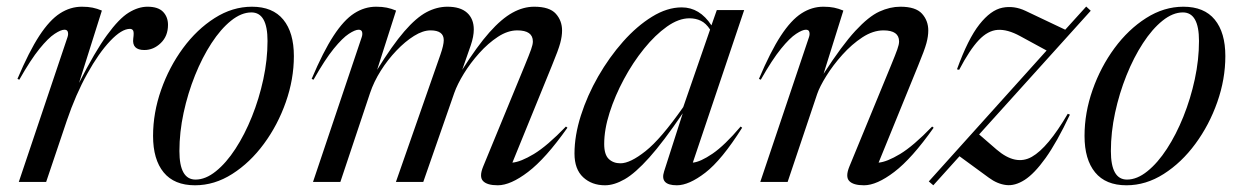

<svg xmlns="http://www.w3.org/2000/svg" viewBox="-20 -542 3692 572"><path d="M181 -431Q184 -439.5 182.2 -446.5Q180.5 -453.5 172 -453.5Q161.5 -453.5 142.8 -441.2Q124 -429 97.8 -396.8Q71.5 -364.5 37.5 -304.5L32 -307Q66.5 -388.5 97.2 -435.5Q128 -482.5 158.8 -502.2Q189.5 -522 224 -522Q242.5 -522 255.8 -519.2Q269 -516.5 283.5 -510.5L215.5 -295Q263 -388.5 298.8 -437.5Q334.5 -486.5 363.2 -504.2Q392 -522 419.5 -522Q451 -522 465.8 -506.8Q480.5 -491.5 480.5 -468Q480.5 -434.5 459 -413.8Q437.5 -393 410 -393Q372.5 -393 377 -427.5Q379.5 -445 376.8 -450.5Q374 -456 367 -456Q342.5 -456 308.5 -420.2Q274.5 -384.5 240 -322.5Q205.5 -260.5 179 -182.5L117.5 0H36Z M730.5 -522Q792.5 -522 824 -483.5Q855.5 -445 855.5 -375Q855.5 -306 831.5 -237.8Q807.5 -169.5 766.2 -113.5Q725 -57.5 672 -23.8Q619 10 561 10Q499 10 467.5 -28.5Q436 -67 436 -137Q436 -206 460 -274.2Q484 -342.5 525.2 -398.5Q566.5 -454.5 619.5 -488.2Q672.5 -522 730.5 -522ZM562.5 -7Q592.5 -7 623.2 -31.8Q654 -56.5 681.5 -98.8Q709 -141 730.5 -194.5Q752 -248 764.5 -306Q777 -364 777 -420Q777 -505 729 -505Q699 -505 668.2 -480.2Q637.5 -455.5 610 -413.2Q582.5 -371 561 -317.5Q539.5 -264 527 -206Q514.5 -148 514.5 -92Q514.5 -7 562.5 -7Z M1670.5 -161.5Q1605.5 -69.5 1553.2 -29.8Q1501 10 1463 10Q1431 10 1419 -2.8Q1407 -15.5 1419.5 -46L1543 -346Q1557 -380 1562.2 -394.8Q1567.5 -409.5 1567.5 -418.5Q1567.5 -451.5 1521 -451.5Q1492.5 -451.5 1463.2 -432.2Q1434 -413 1407.8 -383.8Q1381.5 -354.5 1362 -322.8Q1342.5 -291 1333.5 -265.5L1241 0H1159.5L1292 -379Q1302 -407.5 1302 -422.5Q1302 -451.5 1262.5 -451.5Q1240 -451.5 1213.5 -435Q1187 -418.5 1161 -391.2Q1135 -364 1114.2 -331Q1093.5 -298 1082.5 -265L994 0H912.5L1057.5 -431Q1060.5 -439.5 1058.8 -446.5Q1057 -453.5 1048.5 -453.5Q1038 -453.5 1019.2 -441.2Q1000.5 -429 974.2 -396.8Q948 -364.5 914 -304.5L908.5 -307Q943 -388.5 973.8 -435.5Q1004.5 -482.5 1035.2 -502.2Q1066 -522 1100.5 -522Q1119 -522 1132.2 -519.2Q1145.5 -516.5 1160 -510.5L1103.5 -334Q1149 -407.5 1184.5 -448.5Q1220 -489.5 1250.8 -505.8Q1281.5 -522 1313 -522Q1351.5 -522 1371.5 -504Q1391.5 -486 1391.5 -454Q1391.5 -433.5 1382.5 -407L1357 -334Q1401.5 -404.5 1438 -445.5Q1474.5 -486.5 1506.8 -504.2Q1539 -522 1571.5 -522Q1617 -522 1635.8 -501.2Q1654.5 -480.5 1654.5 -451Q1654.5 -434 1649 -413.5Q1643.5 -393 1624.5 -347L1506.5 -57.5Q1531 -59.5 1570.5 -83.2Q1610 -107 1666 -165Z M1958.5 -31.5 2014 -204.5Q1956 -119 1914.2 -72.5Q1872.5 -26 1841 -8Q1809.5 10 1782.5 10Q1743 10 1717.2 -14Q1691.5 -38 1691.5 -84.5Q1691.5 -138 1710.5 -197.8Q1729.5 -257.5 1762.2 -314.5Q1795 -371.5 1836.2 -418Q1877.5 -464.5 1922.5 -492.2Q1967.5 -520 2011 -520Q2064.5 -520 2099.5 -466.5L2115.5 -512H2197L2044 -57.5Q2066.5 -59.5 2102.8 -84.2Q2139 -109 2186.5 -165L2191 -161.5Q2130 -65 2081.2 -27.5Q2032.5 10 1996.5 10Q1945 10 1958.5 -31.5ZM1780 -113Q1780 -81.5 1793.5 -68.5Q1807 -55.5 1828.5 -55.5Q1857.5 -55.5 1903.2 -91.8Q1949 -128 2015.5 -223L2095.5 -454Q2083 -473 2067.8 -480.2Q2052.5 -487.5 2034 -487.5Q2002 -487.5 1967 -462.8Q1932 -438 1898.8 -397Q1865.5 -356 1838.8 -306.2Q1812 -256.5 1796 -206.2Q1780 -156 1780 -113Z M2246.5 -304.5 2241 -307Q2275.5 -388.5 2306.2 -435.5Q2337 -482.5 2367.8 -502.2Q2398.5 -522 2433 -522Q2451.5 -522 2464.8 -519.2Q2478 -516.5 2492.5 -510.5L2433.5 -322Q2488.5 -407 2528.2 -450Q2568 -493 2599.8 -507.5Q2631.5 -522 2662.5 -522Q2708 -522 2726.8 -501.2Q2745.5 -480.5 2745.5 -451Q2745.5 -434 2740 -413.5Q2734.5 -393 2715.5 -347L2597.5 -57.5Q2622 -59.5 2661.5 -83.2Q2701 -107 2757 -165L2761.5 -161.5Q2696.5 -69.5 2644.2 -29.8Q2592 10 2554 10Q2522 10 2510 -2.8Q2498 -15.5 2510.5 -46L2634 -346Q2648 -380 2653.2 -394.8Q2658.5 -409.5 2658.5 -418.5Q2658.5 -451.5 2612 -451.5Q2581 -451.5 2549.2 -430.8Q2517.5 -410 2489.5 -378.8Q2461.5 -347.5 2441.8 -315.8Q2422 -284 2414.5 -262L2326.5 0H2245L2390 -431Q2393 -439.5 2391.2 -446.5Q2389.5 -453.5 2381 -453.5Q2370.5 -453.5 2351.8 -441.2Q2333 -429 2306.8 -396.8Q2280.5 -364.5 2246.5 -304.5Z M2747 -1.5 3098 -391.5 3019 -434.5Q2981.5 -455 2952.2 -453Q2923 -451 2896 -422.5Q2869 -394 2837.5 -334L2831 -335.5Q2864 -426.5 2897.8 -469.2Q2931.5 -512 2966.2 -519Q3001 -526 3035.5 -509.5L3153.5 -453.5L3216 -522.5L3229.5 -510L2897 -141.5L2949 -96.5Q3006 -47.5 3054 -74.8Q3102 -102 3161 -203L3167.5 -200.5Q3128.5 -118 3095 -71.2Q3061.5 -24.5 3032.5 -6Q3003.5 12.5 2977.2 9.2Q2951 6 2926 -12.5L2838.5 -76.5L2760.5 10Z M3505.5 -522Q3567.5 -522 3599 -483.5Q3630.5 -445 3630.5 -375Q3630.5 -306 3606.5 -237.8Q3582.5 -169.5 3541.2 -113.5Q3500 -57.5 3447 -23.8Q3394 10 3336 10Q3274 10 3242.5 -28.5Q3211 -67 3211 -137Q3211 -206 3235 -274.2Q3259 -342.5 3300.2 -398.5Q3341.5 -454.5 3394.5 -488.2Q3447.5 -522 3505.5 -522ZM3337.5 -7Q3367.5 -7 3398.2 -31.8Q3429 -56.5 3456.5 -98.8Q3484 -141 3505.5 -194.5Q3527 -248 3539.5 -306Q3552 -364 3552 -420Q3552 -505 3504 -505Q3474 -505 3443.2 -480.2Q3412.5 -455.5 3385 -413.2Q3357.5 -371 3336 -317.5Q3314.5 -264 3302 -206Q3289.5 -148 3289.5 -92Q3289.5 -7 3337.5 -7Z"/></svg>

Font: Newsreader Display
Style: Italic
Weight: 400
Italic angle: -17°
Designer: Hugues Gentile
Foundry: Production Type
Version: Version 1.001